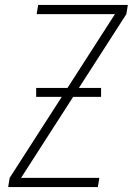

<svg xmlns="http://www.w3.org/2000/svg" viewBox="-20 -755 540 775"><path d="M13 0 19 -37 444 -698H128L134 -735H496L490 -698L65 -37H381L375 0ZM126 -364V-400H388V-364Z"/></svg>

Font: Iosevka Extralight
Style: Italic
Weight: 200
Italic angle: -9°
Monospace: yes
Designer: Belleve Invis
Foundry: Belleve Invis
Version: Version 32.5.0; ttfautohint (v1.8.4)